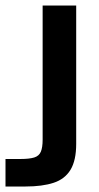

<svg xmlns="http://www.w3.org/2000/svg" viewBox="-86 -516 361 698"><path d="M-66 162V62H-12Q21 62 38.5 56.5Q56 51 62.5 35.5Q69 20 69 -8V-496H191V7Q191 67 170.5 101Q150 135 109 148.5Q68 162 7 162Z"/></svg>

Font: Atkinson Hyperlegible Next SemiBold
Style: Regular
Weight: 600
Designer: Elliott Scott, Megan Eiswerth, Linus Boman, Theodore Petrosky, Letters from Sweden
Foundry: Applied Design Works, Letters from Sweden
Version: Version 2.001